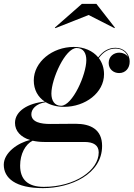

<svg xmlns="http://www.w3.org/2000/svg" viewBox="-74 -712 692 992"><path d="M384 -634.5 517.5 -566.5 519.5 -569.5 424 -692H349L209.5 -569.5L212 -566.5ZM257 -160C367 -160 463.5 -233 463.5 -328.5C463.5 -361 453.5 -389.5 436.5 -412C461.5 -445.5 489 -461 523.5 -461C553.5 -461 578.5 -445 587.5 -418C578 -432 560.5 -440 542.5 -440C513.5 -440 487.5 -420 487.5 -386.5C487.5 -354.5 512.5 -334.5 541.5 -334.5C575 -334.5 596 -360.5 596 -393C596 -437.5 563 -465 523 -465C487 -465 458.5 -448.5 433.5 -415.5C405.5 -449.5 360 -469.5 307 -469.5C196.5 -469.5 100.5 -392 100.5 -296.5C100.5 -248 122 -210.5 157.5 -187C71.5 -179 3.5 -138.5 3.5 -77C3.5 -35 33 -3.5 81.5 11.5C18.5 25.5 -54.5 77 -54.5 139C-54.5 208 5.5 260 148 260C291 260 453.5 188 453.5 42C453.5 -43 394.5 -72.5 316 -72.5C287.5 -72.5 220 -71.5 185 -71.5C137 -71.5 88 -80.5 88 -122C88 -147.5 111.5 -176.5 162 -184C188 -168.5 220.5 -160 257 -160ZM241.5 -165.5C207 -165.5 191.5 -193.5 191.5 -228.5C191.5 -304 263 -464 322 -464C357 -464 372 -437 372 -401.5C372 -326.5 300.5 -165.5 241.5 -165.5ZM30 143.5C30 83.5 57 33.5 94.5 15C112.5 19 132.5 21.5 154.5 21.5H362C409.5 21.5 436 38.5 436 75.5C436 168 313 253.5 152.5 253.5C68 253.5 30 214 30 143.5Z"/></svg>

Font: Bodoni* 36pt Medium
Style: Italic
Weight: 500
Italic angle: -13°
Version: Version 2.3